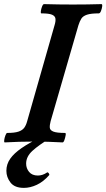

<svg xmlns="http://www.w3.org/2000/svg" viewBox="-31 -688 517 933"><path d="M-8 4Q-12 4 -10.5 -7.5Q-9 -19 -4.5 -30.5Q0 -42 4 -42Q40 -42 59 -48.5Q78 -55 87 -67.5Q96 -80 101 -99L234 -565Q240 -584 238.5 -597Q237 -610 222 -616.5Q207 -623 170 -623Q166 -623 167.5 -634Q169 -645 173.5 -656.5Q178 -668 183 -668Q218 -667 253 -666.5Q288 -666 323 -666Q358 -666 393 -666.5Q428 -667 462 -668Q467 -668 465.5 -656.5Q464 -645 459.5 -634Q455 -623 449 -623Q411 -623 391.5 -616.5Q372 -610 364 -597Q356 -584 350 -565L215 -99Q210 -80 211 -67.5Q212 -55 228.5 -48.5Q245 -42 285 -42Q290 -42 288 -30.5Q286 -19 282 -7.5Q278 4 273 4Q238 2 203 1Q168 0 133 0Q98 0 62.5 1Q27 2 -8 4ZM85 225Q40 225 20 199Q0 173 0 142Q0 110 18.5 83.5Q37 57 74 31.5Q111 6 166 -20H218Q157 17 126.5 45Q96 73 96 107Q96 130 110.5 147.5Q125 165 153 165Q164 165 175 161.5Q186 158 198 150Q202 148 206 154Q210 160 208 163Q180 195 148 210Q116 225 85 225Z"/></svg>

Font: Junicode VF
Style: Italic
Weight: 400
Italic angle: -11°
Designer: Peter S. Baker
Version: Version 2.209